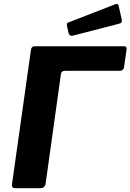

<svg xmlns="http://www.w3.org/2000/svg" viewBox="-20 -984 682 1004"><path d="M141.8 -722.7Q144.2 -742 160.4 -742H629.5Q644.3 -742 641.9 -725L628.9 -634.9Q626.5 -613.6 605.6 -613.6H320.4Q301.1 -613.6 298.7 -597.5L218.4 -22.7Q215.2 0 189.7 0H62.1Q49.2 0 45.5 -4.9Q41.7 -9.7 42.7 -20.7ZM601.3 -949.7 616.5 -882.8Q618.2 -873.8 616.2 -868.5Q614.1 -863.1 601.7 -859.7L361.5 -797.7Q351.1 -795.2 345.3 -800Q339.4 -804.7 338 -812.9L330.4 -847.9Q327.3 -862.3 334.9 -865.4L584 -962.3Q589.6 -964.7 594.3 -962.5Q599.1 -960.3 601.3 -949.7Z"/></svg>

Font: Libre Franklin Thin
Style: Italic
Weight: 100
Italic angle: -8°
Designer: Pablo Impallari, Rodrigo Fuenzalida, Nhung Nguyen
Foundry: Impallari Type
Version: Version 3.000